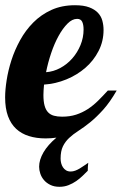

<svg xmlns="http://www.w3.org/2000/svg" viewBox="-33 -529 471 742"><path d="M418 -179.2Q392.1 -134.3 366 -105.2Q339.8 -76.2 315.7 -56.6Q291.5 -37.1 270.5 -23.7Q249.5 -10.3 234.1 4.2Q218.8 18.6 210 36.9Q201.2 55.2 201.2 84Q201.2 92.8 203.4 101.6Q205.6 110.4 210.2 117.4Q214.8 124.5 222.2 129.2Q229.5 133.8 240.2 133.8Q249 133.8 258.1 130.4Q267.1 127 275.6 121.8Q284.2 116.7 292.5 110.8Q300.8 105 308.1 100.1Q307.1 108.9 306.6 115.5Q306.2 122.1 306.2 130.9Q297.4 139.6 286.4 150.4Q275.4 161.1 261.7 170.7Q248 180.2 231.9 186.5Q215.8 192.9 196.8 192.9Q176.3 192.9 161.4 185.5Q146.5 178.2 137 167Q127.4 155.8 122.8 142.1Q118.2 128.4 118.2 115.2Q118.2 88.9 135 59.8Q151.9 30.8 185.1 2.9Q165 5.9 143.1 5.9Q107.4 5.9 78.6 -3.2Q49.8 -12.2 29.3 -31.2Q8.8 -50.3 -2.2 -80.3Q-13.2 -110.4 -13.2 -152.8Q-13.2 -181.6 -7.3 -219.2Q-1.5 -256.8 11.2 -296.4Q23.9 -335.9 44.9 -374Q65.9 -412.1 95.7 -442.1Q125.5 -472.2 165.5 -490.5Q205.6 -508.8 256.8 -508.8Q290.5 -508.8 311.8 -500.7Q333 -492.7 345.5 -479.5Q357.9 -466.3 362.5 -449Q367.2 -431.6 367.2 -413.1Q367.2 -369.6 348.1 -332.3Q329.1 -294.9 297.1 -267.1Q265.1 -239.3 223.6 -222.2Q182.1 -205.1 137.2 -202.1Q136.2 -190.9 135.5 -180.9Q134.8 -170.9 134.8 -162.1Q134.8 -136.7 139.4 -120.4Q144 -104 153.1 -94.7Q162.1 -85.4 175.5 -81.8Q189 -78.1 207 -78.1Q236.8 -78.1 261 -85.9Q285.2 -93.8 306.2 -107.4Q327.1 -121.1 345.9 -139.6Q364.7 -158.2 383.8 -179.2ZM145 -250Q173.3 -252 199.7 -266.1Q226.1 -280.3 246.1 -303Q266.1 -325.7 278.1 -354.7Q290 -383.8 290 -415Q290 -433.6 284.7 -444.8Q279.3 -456.1 265.1 -456.1Q246.1 -456.1 227.8 -437.7Q209.5 -419.4 193.4 -390.1Q177.2 -360.8 164.8 -324Q152.3 -287.1 145 -250Z"/></svg>

Font: Lobster
Style: Regular
Weight: 400
Designer: Pablo Impallari
Foundry: Pablo Impallari
Version: Version 1.007; ttfautohint (v1.1) -l 8 -r 50 -G 50 -x 14 -D 